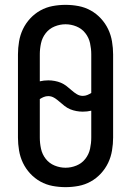

<svg xmlns="http://www.w3.org/2000/svg" viewBox="-20 -763 540 791"><path d="M250 8Q223 8 196.5 3Q170 -2 146.5 -15Q123 -28 104.5 -48Q86 -68 74.5 -92Q63 -116 58.5 -143Q54 -170 54 -196V-539Q54 -565 58.5 -592Q63 -619 74.5 -643Q86 -667 104.5 -687Q123 -707 146.5 -720Q170 -733 196.5 -738Q223 -743 250 -743Q277 -743 303.5 -738Q330 -733 353.5 -720Q377 -707 395.5 -687Q414 -667 425.5 -643Q437 -619 441.5 -592Q446 -565 446 -539V-196Q446 -170 441.5 -143Q437 -116 425.5 -92Q414 -68 395.5 -48Q377 -28 353.5 -15Q330 -2 303.5 3Q277 8 250 8ZM321 -368Q331 -368 339.5 -371.5Q348 -375 356 -380V-539Q356 -562 351 -585Q346 -608 331.5 -626.5Q317 -645 295 -654Q273 -663 250 -663Q227 -663 205 -654Q183 -645 168.5 -626.5Q154 -608 149 -585Q144 -562 144 -539V-428Q153 -430 161.5 -431Q170 -432 179 -432Q192 -432 205.5 -429.5Q219 -427 231 -422Q243 -417 254 -408.5Q265 -400 275 -391Q285 -382 296.5 -375Q308 -368 321 -368ZM250 -72Q273 -72 295 -81Q317 -90 331.5 -108.5Q346 -127 351 -150Q356 -173 356 -196V-307Q348 -305 339 -304Q330 -303 321 -303Q308 -303 294.5 -305.5Q281 -308 269 -313Q257 -318 246 -326.5Q235 -335 225 -344Q215 -353 203.5 -360Q192 -367 179 -367Q169 -367 160.5 -363.5Q152 -360 144 -355V-196Q144 -173 149 -150Q154 -127 168.5 -108.5Q183 -90 205 -81Q227 -72 250 -72Z"/></svg>

Font: Iosevka Curly Medium
Style: Regular
Weight: 500
Monospace: yes
Designer: Belleve Invis
Foundry: Belleve Invis
Version: Version 22.1.2; ttfautohint (v1.8.4)